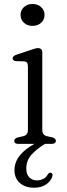

<svg xmlns="http://www.w3.org/2000/svg" viewBox="-20 -706 328 942"><path d="M139 -579Q114 -579 97.5 -594.2Q81 -609.5 81 -633Q81 -656 97.5 -671.2Q114 -686.5 139 -686.5Q165 -686.5 181.8 -671.2Q198.5 -656 198.5 -633Q198.5 -609.5 181.8 -594.2Q165 -579 139 -579ZM187.5 -447.5V-67.5Q187.5 -43 211.5 -37.5L235.5 -32.5Q254 -27 254 -15.5Q254 0 233 0H200.5Q159.5 25 134.2 53.2Q109 81.5 109 121Q109 150 124 164.5Q139 179 161.5 179Q177.5 179 192 171.8Q206.5 164.5 214.5 149.5Q221.5 140 229 141.5Q233 142 236.2 146.2Q239.5 150.5 237 158Q232.5 179 208.8 197Q185 215 147.5 215Q103 215 77 191.5Q51 168 51 129Q51 90 76.5 57.8Q102 25.5 148.5 0H70Q50 0 50 -15.5Q50 -27 68 -32L93 -37.5Q117 -43 117 -67.5V-381.5Q117 -403.5 98.5 -405L58.5 -406Q42 -408 42 -419.5Q42 -431.5 60.5 -437.5L129.5 -460.5Q141.5 -464.5 150.5 -467.2Q159.5 -470 166 -470Q187.5 -470 187.5 -447.5Z"/></svg>

Font: Fraunces 9pt Soft Light
Style: Regular
Weight: 300
Version: Version 1.000;[0bf87f6ff]